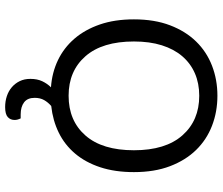

<svg xmlns="http://www.w3.org/2000/svg" viewBox="-78 -582 846 729"><g transform="rotate(90 344.5 -218.0)"><path d="M634 -304Q634 -232 615.5 -176Q597 -120 563.5 -80.5Q530 -41 484 -18.5Q438 4 383 10Q369 22 360.5 37Q352 52 352 73Q352 100 369 113Q386 126 415 126H430Q436 138 436 149Q436 165 425 175Q414 185 387 185Q365 185 345.5 178.5Q326 172 311.5 159.5Q297 147 288.5 129.5Q280 112 280 89Q280 63 289 44Q298 25 312 11Q256 7 209 -15.5Q162 -38 127.5 -78Q93 -118 73.5 -174.5Q54 -231 54 -304Q54 -382 76.5 -441Q99 -500 138 -540Q177 -580 230 -600.5Q283 -621 344 -621Q405 -621 458 -600.5Q511 -580 550 -540Q589 -500 611.5 -441Q634 -382 634 -304ZM551 -304Q551 -424 494.5 -488Q438 -552 344 -552Q297 -552 259 -535.5Q221 -519 194 -487.5Q167 -456 152.5 -410Q138 -364 138 -304Q138 -184 194 -120Q250 -56 344 -56Q439 -56 495 -120Q551 -184 551 -304Z"/></g></svg>

Font: Baloo Chettan 2
Style: Regular
Weight: 400
Designer: Maithili Shingre, Unnati Kotecha and Ek Type
Foundry: Ek Type
Version: Version 1.640;hotconv 1.0.111;makeotfexe 2.5.65597; ttfautoh